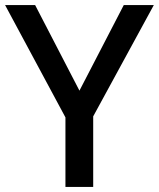

<svg xmlns="http://www.w3.org/2000/svg" viewBox="-20 -734 624 754"><path d="M292 -378 118 -714H0L237 -273V0H346V-277L584 -714H466Z"/></svg>

Font: Noto Sans Canadian Aboriginal Medium
Style: Regular
Weight: 500
Designer: Monotype Design Team, Typotheque's Kevin King
Foundry: Monotype Imaging Inc.
Version: Version 2.004